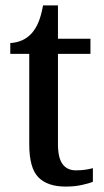

<svg xmlns="http://www.w3.org/2000/svg" viewBox="-20 -679 383 709"><path d="M223 10Q155 10 121.5 -24.5Q88 -59 88 -146V-480H18V-520Q67 -523 97 -556Q112 -573 122 -597Q132 -621 139 -659H194V-536H314V-480H194V-147Q194 -96 211 -73Q228 -50 260 -50Q278 -50 293 -52Q308 -54 323 -58V-8Q310 -2 282.5 4Q255 10 223 10Z"/></svg>

Font: Noto Serif Thai SemiCondensed Medium
Style: Regular
Weight: 500
Width: 4
Designer: Monotype Design Team
Foundry: Monotype Imaging Inc.
Version: Version 2.002; ttfautohint (v1.8.4.7-5d5b)